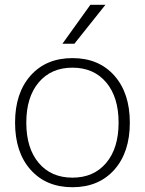

<svg xmlns="http://www.w3.org/2000/svg" viewBox="-20 -773 606 803"><path d="M291 -590H241L358 -753H421ZM424 -428.5Q372 -490 283 -490Q194 -490 142 -428.5Q90 -367 90 -260Q90 -153 142 -91.5Q194 -30 283 -30Q372 -30 424 -91.5Q476 -153 476 -260Q476 -367 424 -428.5ZM458 -63Q393 10 283 10Q173 10 108 -63Q43 -136 43 -260Q43 -384 108 -457Q173 -530 283 -530Q393 -530 458 -457Q523 -384 523 -260Q523 -136 458 -63Z"/></svg>

Font: Mplus 1p Light
Style: Regular
Weight: 300
Version: Version 1.061